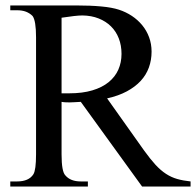

<svg xmlns="http://www.w3.org/2000/svg" viewBox="-20 -682 717 702"><path d="M499.5 0 275.4 -309.6Q262.2 -309.1 252.4 -308.3Q242.7 -307.6 234.9 -307.6Q227.5 -307.6 220.5 -307.9Q213.4 -308.1 205.1 -309.6V-117.7Q205.1 -54.2 219.2 -40.5Q237.8 -18.6 275.4 -18.6H301.3V0H17.6V-18.6H42.5Q85.4 -18.6 102.1 -44.9Q111.8 -60.5 111.8 -117.7V-545.4Q111.8 -606.4 99.1 -623.5Q88.9 -633.8 75 -639.2Q61 -644.5 42.5 -644.5H17.6V-662.1H257.8Q311 -662.1 350.3 -658.4Q389.6 -654.8 415 -646.5Q440.4 -638.2 462.2 -623.8Q483.9 -609.4 500 -589.8Q516.1 -570.3 525.1 -545.9Q534.2 -521.5 534.2 -493.2Q534.2 -462.4 524.4 -435.3Q514.6 -408.2 494.4 -386.2Q474.1 -364.3 443.6 -347.9Q413.1 -331.5 371.6 -322.3L506.8 -131.8Q529.3 -100.6 548.3 -79.8Q567.4 -59.1 586.9 -46.4Q606.4 -33.7 627.9 -27.6Q649.4 -21.5 676.8 -18.6V0ZM424.3 -484.9Q424.3 -516.1 414.3 -541.7Q404.3 -567.4 385.7 -585.7Q367.2 -604 340.8 -614.5Q314.5 -625 281.7 -625.5Q269 -625.5 249.8 -623.3Q230.5 -621.1 205.1 -617.2V-340.8H232.9Q281.7 -340.8 317.6 -351.6Q353.5 -362.3 377.2 -381.6Q400.9 -400.9 412.6 -427.2Q424.3 -453.6 424.3 -484.9Z"/></svg>

Font: Doulos SIL Viet
Style: Regular
Weight: 400
Designer: Walt Agee, Victor Gaultney, Peter Martin, Debbi Hosken, Becca Hirsbrunner
Foundry: SIL International
Version: Version 5.000